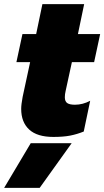

<svg xmlns="http://www.w3.org/2000/svg" viewBox="-56 -644 502 924"><path d="M46 -120Q46 -141 53 -178L89 -345H23L52 -480H118L148 -624H349L319 -480H426L397 -345H290L260 -207Q256 -190 256 -176Q256 -156 267.5 -148Q279 -140 305 -140Q342 -140 378 -159L347 -11Q315 2 282 8.5Q249 15 201 15Q123 15 84.5 -20.5Q46 -56 46 -120ZM92 45H289L135 260H-36Z"/></svg>

Font: Prompt ExtraBold
Style: Italic
Weight: 800
Italic angle: -12°
Designer: Katatrad Team
Foundry: CadsonDemak
Version: Version 1.001